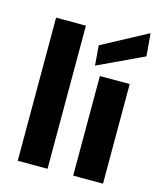

<svg xmlns="http://www.w3.org/2000/svg" viewBox="-114 -850 786 933"><g transform="rotate(15 279.0 -383.0)"><path d="M64 0V-720H214V0Z M343 0V-501H493V0ZM307 -544 299 -644 527 -766 537 -652Z"/></g></svg>

Font: DM Sans 18pt Black
Style: Regular
Weight: 900
Designer: Colophon Foundry, Jonny Pinhorn
Foundry: Colophon Foundry
Version: Version 4.004;gftools[0.9.30]